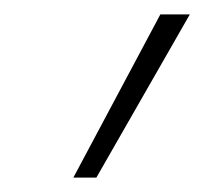

<svg xmlns="http://www.w3.org/2000/svg" viewBox="-20 -686 284 267"><path d="M82 -439 203 -666H244L114 -439Z"/></svg>

Font: Ysabeau Office ExtraLight
Style: Italic
Weight: 250
Italic angle: -12°
Designer: Christian Thalmann (Catharsis Fonts)
Version: Version 2.001;gftools[0.9.30]; featfreeze: tnum,lnum,ss02